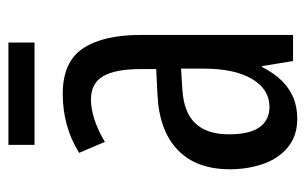

<svg xmlns="http://www.w3.org/2000/svg" viewBox="-155 -561 726 456"><g transform="rotate(-90 208.0 -333.0)"><path d="M213 -547Q289 -547 321 -499Q353 -451 353 -362V0H291L279 -74H277Q263 -46 245 -27.5Q227 -9 204.5 0.5Q182 10 154 10Q113 10 86 -12.5Q59 -35 46.5 -71.5Q34 -108 34 -150Q34 -230 80 -274Q126 -318 211 -322L272 -325V-360Q272 -422 255 -451Q238 -480 200 -480Q178 -480 153 -472Q128 -464 99 -447L73 -508Q105 -528 140 -537.5Q175 -547 213 -547ZM225 -263Q170 -260 143.5 -232.5Q117 -205 117 -152Q117 -103 134 -79.5Q151 -56 182 -56Q224 -56 248.5 -97.5Q273 -139 273 -212V-266ZM335 -676V-614H92V-676Z"/></g></svg>

Font: Noto Sans Arabic ExtraCondensed
Style: Regular
Weight: 400
Width: 2
Designer: Monotype Design Team, Nadine Chahine, Nizar Qandah and Khaled Hosny
Foundry: Monotype Imaging Inc.
Version: Version 2.012